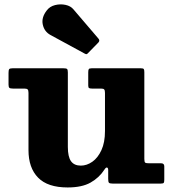

<svg xmlns="http://www.w3.org/2000/svg" viewBox="-20 -828 786 866"><path d="M108.5 -151V-409Q108.5 -420.5 104.8 -424.5Q101 -428.5 90 -428.5H38.5Q27 -428.5 22.8 -431.5Q18.5 -434.5 18.5 -446V-499.5Q18.5 -512 21.5 -516Q24.5 -520 36.5 -520H266.5Q278.5 -520 282.2 -517Q286 -514 286 -501.5V-165.5Q286 -121 300.2 -101Q314.5 -81 344.5 -81Q371.5 -81 396.5 -98.5Q421.5 -116 437.5 -150.8Q453.5 -185.5 453.5 -237V-408.5Q453.5 -420 450.2 -424.2Q447 -428.5 436 -428.5H395.5Q385.5 -428.5 381.8 -430.8Q378 -433 378 -442.5V-501.5Q378 -512.5 380.5 -516.2Q383 -520 393.5 -520H615.5Q626 -520 628.5 -516.5Q631 -513 631 -502V-111Q631 -97 635.2 -94.2Q639.5 -91.5 653.5 -91.5H707Q721 -91.5 721 -77.5V-18Q721 -7.5 718.8 -3.8Q716.5 0 706 0H487.5Q474.5 0 471.2 -4Q468 -8 468 -21.5V-61Q468 -70.5 463 -72.2Q458 -74 451 -63Q427.5 -26.5 388.5 -4.5Q349.5 17.5 285 17.5Q195 17.5 151.8 -26.8Q108.5 -71 108.5 -151ZM362.5 -586 208 -670Q180 -685 173 -717Q166 -749 191 -781Q204.5 -799 228.2 -805Q252 -811 275.5 -806Q299 -801 311.5 -785.5L423.5 -654.5Q432 -645.5 424 -636.5L377.5 -589Q373.5 -584.5 370.8 -583.8Q368 -583 362.5 -586Z"/></svg>

Font: Besley* Heavy
Style: Regular
Weight: 800
Designer: Owen Earl
Foundry: indestructible type*
Version: Version 3.000; ttfautohint (v1.8.3)